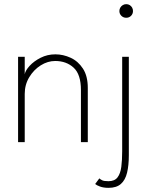

<svg xmlns="http://www.w3.org/2000/svg" viewBox="-20 -684 730 924"><path d="M246.5 -422.5Q284 -422.5 320 -406Q356 -389.5 379.2 -353.8Q402.5 -318 402.5 -261V0H369.5V-250.5Q369.5 -326 334.5 -358.2Q299.5 -390.5 245.5 -390.5Q209.5 -390.5 176 -369.5Q142.5 -348.5 120.8 -312.5Q99 -276.5 99 -232V0H67V-410.5H99V-326.5Q102 -344.5 122.5 -367Q143 -389.5 175.5 -406Q208 -422.5 246.5 -422.5ZM502.5 220Q478.5 220 461.5 213.8Q444.5 207.5 438 201.5L458 174.5Q463.5 179.5 472.2 183.8Q481 188 502 188Q531.5 188 545.5 169.8Q559.5 151.5 563.8 119Q568 86.5 568 44V-410.5H600V63Q600 112 591.5 147.2Q583 182.5 561.8 201.2Q540.5 220 502.5 220ZM587.5 -598.5Q573.5 -598.5 564 -608Q554.5 -617.5 554.5 -631Q554.5 -640 559 -647.5Q563.5 -655 571 -659.5Q578.5 -664 587.5 -664Q597 -664 604.2 -659.5Q611.5 -655 615.8 -647.5Q620 -640 620 -631Q620 -617.5 610.8 -608Q601.5 -598.5 587.5 -598.5Z"/></svg>

Font: League Spartan Thin Thin
Style: Regular
Weight: 250
Version: Version 2.002